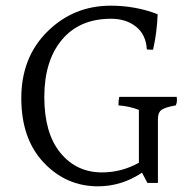

<svg xmlns="http://www.w3.org/2000/svg" viewBox="-20 -693 662 676"><path d="M602 -352Q603 -347 603 -339Q603 -331 599 -322Q564 -316 550 -307Q536 -298 536 -274V-49H499L480 -85Q408 -37 325 -37Q213 -37 134 -120.5Q55 -204 55 -347.5Q55 -491 147 -582Q239 -673 370 -673Q457 -673 535 -643Q533 -581 519 -518Q503 -518 497 -519Q494 -571 459 -599Q424 -627 371 -627Q260 -627 198 -553Q136 -479 136 -351.5Q136 -224 192.5 -155Q249 -86 339 -86Q408 -86 469 -120V-306Q437 -319 397 -322Q397 -340 400 -352Z"/></svg>

Font: Halant
Style: Regular
Weight: 400
Designer: Hitesh Malaviya (Devanagari), Satya Rajpurohit (Latin)
Foundry: Indian Type Foundry
Version: Version 1.101;PS 1.0;hotconv 1.0.78;makeotf.lib2.5.61930; tt